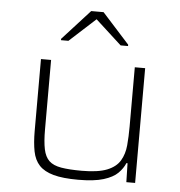

<svg xmlns="http://www.w3.org/2000/svg" viewBox="-53 -791 797 850"><g transform="rotate(5 345.5 -366.5)"><path d="M325 8Q257 8 215.5 -3.5Q174 -15 152 -38.5Q130 -62 122.5 -100Q115 -138 115 -191V-510H160V-201Q160 -147 167 -113.5Q174 -80 192.5 -62.5Q211 -45 246.5 -39Q282 -33 338 -33Q410 -33 450 -49Q490 -65 507.5 -94.5Q525 -124 528.5 -163Q532 -202 532 -246V-510H578V0H539L537 -84H532Q522 -60 501 -39Q480 -18 438 -5Q396 8 325 8ZM196 -601V-607L318 -741H373L494 -607V-601H461L345 -707L229 -601Z"/></g></svg>

Font: Saira Expanded ExtraLight
Style: Regular
Weight: 250
Width: 7
Designer: Hector Gatti with collaboration of the Omnibus-Type team
Foundry: Omnibus-Type
Version: Version 1.101